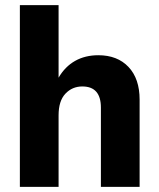

<svg xmlns="http://www.w3.org/2000/svg" viewBox="-20 -724 615 744"><path d="M521 -338V0H371V-307Q371 -389 299 -389Q260 -389 233.5 -361Q207 -333 207 -277V0H57V-704H207V-423Q232 -466 271 -488Q310 -510 361 -510Q435 -510 478 -464.5Q521 -419 521 -338Z"/></svg>

Font: CBA Beacon Sans Extra Bold
Style: Regular
Weight: 800
Designer: Wei Huang
Foundry: Wei Huang
Version: Version 1.002